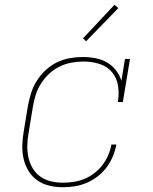

<svg xmlns="http://www.w3.org/2000/svg" viewBox="-20 -777 640 805"><path d="M244 8Q215 8 187 1.5Q159 -5 137 -20.5Q115 -36 100.5 -59Q86 -82 79.5 -109Q73 -136 73.5 -165Q74 -194 79 -223L97 -333Q102 -360 110.5 -387Q119 -414 134.5 -438.5Q150 -463 171.5 -483Q193 -503 218.5 -515.5Q244 -528 272 -533Q300 -538 327 -538Q354 -538 380 -533Q406 -528 428 -515.5Q450 -503 466 -482.5Q482 -462 489 -438L504 -530H525L495 -349H474Q480 -383 475 -416.5Q470 -450 449.5 -474.5Q429 -499 397 -509Q365 -519 331 -519Q306 -519 280.5 -514.5Q255 -510 231 -498.5Q207 -487 187 -468.5Q167 -450 152.5 -427.5Q138 -405 130 -380Q122 -355 118 -330L100 -220Q95 -194 94.5 -168Q94 -142 99 -118Q104 -94 116.5 -72.5Q129 -51 148.5 -37Q168 -23 193 -17Q218 -11 244 -11Q266 -11 289 -14.5Q312 -18 334 -27Q356 -36 375.5 -51Q395 -66 409.5 -85Q424 -104 433.5 -126Q443 -148 447 -171H468Q463 -145 453 -121Q443 -97 427 -75.5Q411 -54 389.5 -37.5Q368 -21 343.5 -10.5Q319 0 294 4Q269 8 244 8ZM341 -604 328 -616 460 -757 476 -743Z"/></svg>

Font: Iosevka Curly Slab ThExObl
Style: Regular
Weight: 100
Width: 7
Italic angle: -9°
Monospace: yes
Designer: Belleve Invis
Foundry: Belleve Invis
Version: Version 11.1.0; ttfautohint (v1.8.3)